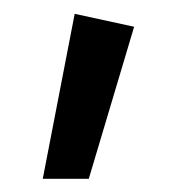

<svg xmlns="http://www.w3.org/2000/svg" viewBox="-20 -131 275 282"><path d="M42.8 131.6 89.7 -110.7 177 -91.7 110.4 131.6Z"/></svg>

Font: Ancizar Sans Thin
Style: Regular
Weight: 100
Designer: Cesar Puertas, Viviana Monsalve, Julian Moncada, Julian Prieto, Jose Castro, Mariel Hernandez, Felipe Aragon, Sara Alarc
Version: Version 8.100